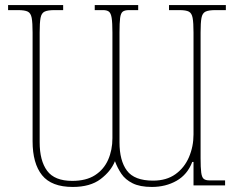

<svg xmlns="http://www.w3.org/2000/svg" viewBox="-20 -734 964 760"><path d="M268 6Q184 6 146.5 -40.5Q109 -87 109 -175V-605Q109 -644 105.5 -663Q102 -682 90 -688Q78 -694 51 -694H12V-714H230V-694H196Q169 -694 156.5 -688Q144 -682 140.5 -663Q137 -644 137 -605V-171Q137 -98 166.5 -58Q196 -18 266 -18Q321 -18 356 -40.5Q391 -63 408 -101.5Q425 -140 425 -187V-605Q425 -644 422 -663Q419 -682 411 -688Q403 -694 388 -694H355V-714H527V-694H491Q474 -694 466 -688Q458 -682 455.5 -663Q453 -644 453 -605V-171Q453 -98 482.5 -58.5Q512 -19 586 -19Q639 -19 674.5 -44.5Q710 -70 728 -112Q746 -154 746 -202V-605Q746 -644 742.5 -663Q739 -682 727.5 -688Q716 -694 690 -694H649V-714H874V-694H833Q806 -694 793.5 -688Q781 -682 777.5 -663Q774 -644 774 -605V-108Q774 -70 776.5 -51Q779 -32 786.5 -26Q794 -20 808 -20H871V0H746V-93H741Q722 -43 679 -18.5Q636 6 581 6Q534 6 505 -8.5Q476 -23 460.5 -46Q445 -69 435 -96Q419 -56 378 -25Q337 6 268 6Z"/></svg>

Font: Noto Serif Thin
Style: Regular
Weight: 100
Designer: Monotype Design Team
Foundry: Monotype Imaging Inc.
Version: Version 2.015